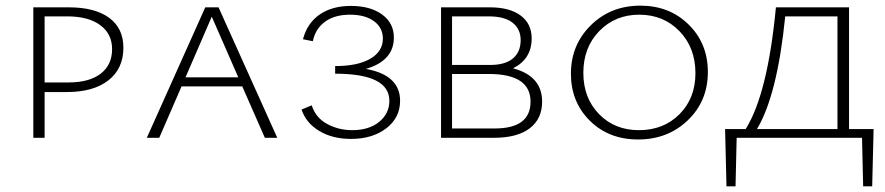

<svg xmlns="http://www.w3.org/2000/svg" viewBox="-20 -488 3135 680"><path d="M224 -462Q316 -462 366.5 -425Q417 -388 417 -319Q417 -245 364 -203.5Q311 -162 217 -162H138V0H98V-462ZM223 -196Q296 -196 336.5 -227Q377 -258 377 -314Q377 -368 335 -399Q293 -430 218 -430H138V-196Z M918 0 838 -182H623L544 0H500L707 -462H754L962 0ZM637 -214H824L730 -429Z M1276 -244Q1397 -222 1397 -131Q1397 -71 1348 -33.5Q1299 4 1223 4Q1158 4 1111 -24Q1064 -52 1048 -100L1084 -115Q1098 -71 1138.5 -49Q1179 -27 1228 -27Q1287 -27 1323 -56.5Q1359 -86 1359 -131Q1359 -227 1167 -227V-254Q1247 -254 1291.5 -280Q1336 -306 1336 -351Q1336 -390 1304.5 -413Q1273 -436 1220 -436Q1165 -436 1131 -411Q1097 -386 1088 -342L1053 -349Q1068 -406 1112 -436.5Q1156 -467 1223 -467Q1292 -467 1333.5 -436.5Q1375 -406 1375 -355Q1375 -273 1276 -244Z M1797 -246Q1900 -219 1900 -128Q1900 -67 1856 -33.5Q1812 0 1730 0H1542V-462H1715Q1785 -462 1824 -433Q1863 -404 1863 -352Q1863 -279 1797 -246ZM1711 -430H1581V-258H1717Q1769 -258 1796.5 -281Q1824 -304 1824 -346Q1824 -385 1795.5 -407.5Q1767 -430 1711 -430ZM1732 -33Q1859 -33 1859 -128Q1859 -226 1711 -226H1581V-33Z M2240 6Q2136 6 2069 -60.5Q2002 -127 2002 -227Q2002 -329 2072.5 -398.5Q2143 -468 2248 -468Q2351 -468 2419 -401Q2487 -334 2487 -233Q2487 -130 2416 -62Q2345 6 2240 6ZM2243 -27Q2330 -27 2386.5 -83.5Q2443 -140 2443 -229Q2443 -319 2386.5 -377.5Q2330 -436 2244 -436Q2159 -436 2102.5 -378Q2046 -320 2046 -230Q2046 -141 2101.5 -84Q2157 -27 2243 -27Z M3074 -31 3069 172H3037L3033 0H2589L2585 172H2553L2548 -31H2621Q2699 -156 2728 -462H2987V-31ZM2661 -31H2946V-430H2761Q2733 -151 2661 -31Z"/></svg>

Font: EauTestSC Light
Style: Regular
Weight: 300
Designer: Christian Thalmann (Catharsis Fonts)
Version: Version 0.001;PS 000.001;hotconv 1.0.88;makeotf.lib2.5.64775